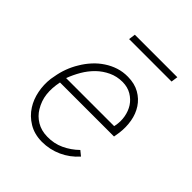

<svg xmlns="http://www.w3.org/2000/svg" viewBox="-199 -845 984 984"><g transform="rotate(45 293.5 -352.5)"><path d="M262.2 9.8Q319.3 9.8 369.9 -13.2Q420.4 -36.1 458 -78.6L431.6 -100.1Q397 -66.4 355 -46.9Q313 -27.3 263.7 -28.3Q219.7 -28.8 187 -48.6Q154.3 -68.4 135.7 -99.6Q112.8 -137.2 107.9 -179Q103 -220.7 113.3 -271H504.9L510.3 -304.2Q516.1 -348.1 508.8 -390.1Q501.5 -432.1 480 -464.8Q458.5 -497.6 423.3 -517.6Q388.2 -537.6 339.4 -538.1Q303.2 -538.6 271 -528.1Q238.8 -517.6 210.9 -499Q182.6 -480.5 159.2 -454.8Q135.7 -429.2 118.2 -399.4Q100.1 -370.1 88.1 -337.6Q76.2 -305.2 70.8 -272L66.9 -251Q61 -204.1 70.1 -158.9Q79.1 -113.8 101.6 -78.6Q126 -40 166.7 -15.4Q207.5 9.3 262.2 9.8ZM338.9 -500Q375.5 -499.5 403.1 -483.2Q430.7 -466.8 447.8 -440.9Q464.4 -415 470.2 -382.3Q476.1 -349.6 469.2 -315.9L467.8 -309.1H119.6Q132.8 -344.7 152.8 -379.2Q172.9 -413.6 200.7 -440.9Q228 -467.3 262.7 -483.6Q297.4 -500 338.9 -500ZM514.2 -678.7 519.5 -715.3H211.4L206.5 -678.7Z"/></g></svg>

Font: Roboto Mono ExtraLight
Style: Italic
Weight: 250
Italic angle: -10°
Monospace: yes
Designer: Google
Version: Version 3.000